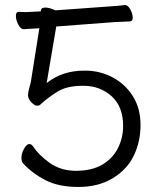

<svg xmlns="http://www.w3.org/2000/svg" viewBox="-20 -722 640 761"><path d="M136 -610 83 -607Q80 -606 76 -606H75Q62 -606 52.5 -624.5Q43 -643 43 -659Q43 -675 54 -675H55L83 -674L142 -677V-679Q142 -692 159.5 -692Q177 -692 199 -681L407 -696Q456 -699 474 -702H476Q487 -702 496.5 -684.5Q506 -667 506 -652Q506 -637 494 -637Q481 -636 459 -635.5Q437 -635 415 -633L203 -617L165 -393Q227 -442 313 -442H322Q378 -441 427 -415Q476 -389 506.5 -341Q537 -293 537 -226.5Q537 -160 510 -104.5Q483 -49 426 -15Q369 19 291 19Q213 19 161 -7.5Q109 -34 72 -74Q65 -81 65 -97.5Q65 -114 75.5 -132.5Q86 -151 95.5 -151Q105 -151 109 -144Q135 -106 177.5 -76Q220 -46 278 -45H280Q344 -45 385.5 -69.5Q427 -94 447.5 -135Q468 -176 468 -223Q468 -299 423 -340Q378 -381 313 -382H309Q246 -382 209 -359.5Q172 -337 138 -306Q135 -303 126 -303Q117 -303 104 -317Q91 -331 91 -344.5Q91 -358 102 -396Z"/></svg>

Font: LXGW WenKai
Style: Regular
Weight: 400
Designer: LXGW / Fontworks Inc.
Foundry: LXGW / Fontworks Inc.
Version: Version 1.520; June 14, 2025